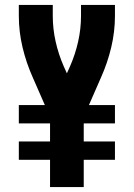

<svg xmlns="http://www.w3.org/2000/svg" viewBox="-20 -755 540 775"><path d="M182 0V-110H56V-184H182V-257H56V-331H161L112 -443Q86 -501 71 -564Q56 -627 56 -691V-735H193V-691Q193 -639 204.5 -587.5Q216 -536 237 -488L250 -459L263 -488Q284 -536 295.5 -587.5Q307 -639 307 -691V-735H444V-691Q444 -627 429 -564Q414 -501 388 -443L339 -331H444V-257H318V-184H444V-110H318V0Z"/></svg>

Font: Iosevka Curly Heavy
Style: Regular
Weight: 900
Monospace: yes
Designer: Belleve Invis
Foundry: Belleve Invis
Version: Version 22.1.2; ttfautohint (v1.8.4)